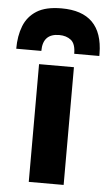

<svg xmlns="http://www.w3.org/2000/svg" viewBox="-109 -824 485 861"><g transform="rotate(5 133.0 -394.0)"><path d="M0 0ZM211 0H54V-530H211ZM320 -590H207Q207 -635 186 -651.5Q165 -668 133 -668Q59 -668 59 -590H-54Q-54 -648 -36.5 -692.5Q-19 -737 21.5 -762.5Q62 -788 133 -788Q318 -788 320 -601Z"/></g></svg>

Font: Tanohe Sans
Style: Bold
Weight: 700
Designer: Village Type and Design LLC & Cristiano Sobral
Foundry: Cooper Hewitt Smithsonian Design Museum
Version: Version 1.00;September 29, 2021;FontCreator 13.0.0.2655 64-b